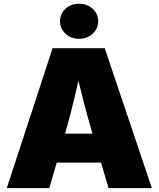

<svg xmlns="http://www.w3.org/2000/svg" viewBox="-20 -978 825 998"><path d="M15.1 0 253.4 -727.5H524.4L769.5 0H544.4L460.9 -282.2Q434.1 -374 409.7 -469.7Q385.3 -565.4 363.3 -663.1H411.6Q389.6 -565.4 367.2 -469.7Q344.7 -374 317.9 -282.2L236.3 0ZM192.4 -132.8V-283.2H592.8V-132.8ZM391.1 -776.4Q349.1 -776.4 320.6 -802.7Q292 -829.1 292 -867.2Q292 -906.2 320.6 -932.4Q349.1 -958.5 391.1 -958.5Q433.1 -958.5 461.7 -932.4Q490.2 -906.2 490.2 -867.2Q490.2 -829.1 461.7 -802.7Q433.1 -776.4 391.1 -776.4Z"/></svg>

Font: Inter 20pt Black
Style: Regular
Weight: 900
Version: Version 4.001;git-66647c0bb